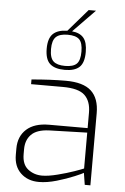

<svg xmlns="http://www.w3.org/2000/svg" viewBox="-61 -968 663 1018"><g transform="rotate(5 270.5 -459.5)"><path d="M165 -702Q165 -757 190 -781Q215 -805 266 -806L369 -925H408L291 -805Q333 -801 353 -777Q373 -753 373 -702Q373 -645 348 -621.5Q323 -598 270 -598Q217 -598 191 -621.5Q165 -645 165 -702ZM188 -702Q188 -655 207.5 -637Q227 -619 270 -619Q313 -619 331.5 -637Q350 -655 350 -702Q350 -749 331.5 -767Q313 -785 270 -785Q227 -785 207.5 -766.5Q188 -748 188 -702ZM459 -384V0H429L419 -63Q414 -59 372.5 -41.5Q331 -24 279.5 -9Q228 6 185 6Q126 6 88.5 -29.5Q51 -65 51 -127V-160Q51 -225 93 -263Q135 -301 213 -301H418V-383Q418 -444 385 -475.5Q352 -507 268 -507H99V-532Q200 -541 281 -541Q374 -541 416.5 -502Q459 -463 459 -384ZM418 -277 214 -271Q150 -268 121 -238.5Q92 -209 92 -160V-134Q92 -79 124 -54Q156 -29 199 -29Q232 -29 281 -41.5Q330 -54 368.5 -67.5Q407 -81 418 -86Z"/></g></svg>

Font: Exo ExtraLight
Style: Regular
Weight: 275
Designer: Natanael Gama
Foundry: Natanael Gama
Version: Version 1.500; ttfautohint (v1.6)